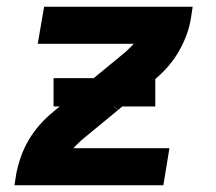

<svg xmlns="http://www.w3.org/2000/svg" viewBox="-20 -550 640 570"><path d="M330 -223 245 -307 353 -396Q359 -402 365 -407.5Q371 -413 377 -420H92L111 -530H552L547 -497Q543 -471 533.5 -445.5Q524 -420 510 -396Q496 -372 477.5 -351Q459 -330 437 -312ZM23 0 28 -33Q33 -59 42 -84.5Q51 -110 65 -134Q79 -158 97.5 -179Q116 -200 138 -218L245 -307L328 -224L330 -223L222 -134Q216 -128 210 -122.5Q204 -117 198 -110H483L465 0ZM139 -234V-318H441V-234Z"/></svg>

Font: Iosevka Curly XBdEx
Style: Italic
Weight: 800
Width: 7
Italic angle: -9°
Monospace: yes
Designer: Belleve Invis
Foundry: Belleve Invis
Version: Version 11.1.0; ttfautohint (v1.8.3)